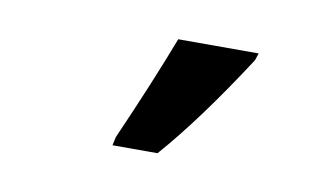

<svg xmlns="http://www.w3.org/2000/svg" viewBox="-36 -858 541 315"><g transform="rotate(10 234.5 -701.0)"><path d="M167 -620Q211 -720 240 -796H374L370 -784Q298 -673 239 -606H164Z"/></g></svg>

Font: Noto Serif CondExtraBold
Style: Italic
Weight: 800
Width: 3
Italic angle: -12°
Designer: Monotype Design Team
Foundry: Monotype Imaging Inc.
Version: Version 1.001